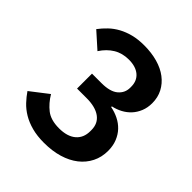

<svg xmlns="http://www.w3.org/2000/svg" viewBox="-196 -845 991 991"><g transform="rotate(45 300.0 -349.0)"><path d="M272 -416Q335 -416 364.5 -441Q394 -466 394 -504V-511Q394 -554 365.5 -578Q337 -602 287 -602Q239 -602 203 -580Q167 -558 141 -518L56 -594Q74 -618 96.5 -639.5Q119 -661 147.5 -676.5Q176 -692 211 -701Q246 -710 291 -710Q344 -710 388.5 -697.5Q433 -685 464.5 -661Q496 -637 513.5 -603.5Q531 -570 531 -528Q531 -495 520 -468Q509 -441 490.5 -421Q472 -401 447.5 -388Q423 -375 395 -369V-364Q426 -358 453 -344.5Q480 -331 500 -310Q520 -289 532 -259.5Q544 -230 544 -193Q544 -147 525 -109Q506 -71 471.5 -44Q437 -17 388.5 -2.5Q340 12 280 12Q230 12 191 1.5Q152 -9 122 -27Q92 -45 70 -68.5Q48 -92 31 -117L128 -192Q153 -150 187.5 -123Q222 -96 282 -96Q342 -96 374.5 -123.5Q407 -151 407 -200V-208Q407 -256 372 -281.5Q337 -307 273 -307H203V-416Z"/></g></svg>

Font: IBM Plex Mono SmBld
Style: Regular
Weight: 600
Monospace: yes
Designer: Mike Abbink, Paul van der Laan, Pieter van Rosmalen
Foundry: Bold Monday
Version: Version 2.3